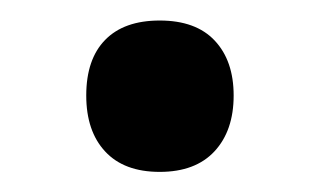

<svg xmlns="http://www.w3.org/2000/svg" viewBox="-20 -155 315 189"><path d="M64.9 -61Q64.9 -96.7 83.5 -115.7Q102.1 -134.8 137.2 -134.8Q172.9 -134.8 191.4 -115Q210 -95.2 210 -61Q210 -26.4 191.2 -6.1Q172.4 14.2 137.2 14.2Q102.1 14.2 83.5 -5.9Q64.9 -25.9 64.9 -61Z"/></svg>

Font: f0_41340          
Style: Regular
Weight: 600
Foundry: Ascender Corporation
Version: Version 1.10